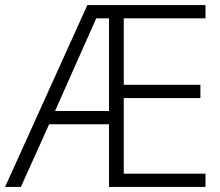

<svg xmlns="http://www.w3.org/2000/svg" viewBox="-21 -734 863 754"><path d="M786 0H407V-246H172L61 0H-1L322 -714H786V-662H465V-401H766V-349H465V-52H786ZM195 -298H407V-662H357Z"/></svg>

Font: Noto Sans Devanagari Light
Style: Regular
Weight: 300
Version: Version 2.003